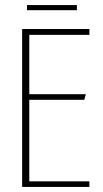

<svg xmlns="http://www.w3.org/2000/svg" viewBox="-20 -734 405 754"><path d="M67 -620H331V-597H95V-364H317L311 -342H95V-22H331V0H67ZM86 -694V-714H282V-694Z"/></svg>

Font: Smooch Sans Thin ExtraLight
Style: Regular
Weight: 250
Version: Version 1.010